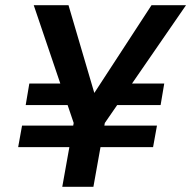

<svg xmlns="http://www.w3.org/2000/svg" viewBox="-20 -720 737 740"><path d="M50 -153 65 -236H585L570 -153ZM301 -315H79L93 -398H310ZM402 -315 422 -398H613L599 -315ZM220 0 264 -246 110 -700H244L344 -360L343 -361L564 -700H697L384 -246L340 0Z"/></svg>

Font: DM Sans 36pt SemiBold
Style: Italic
Weight: 600
Italic angle: -10°
Designer: Colophon Foundry, Jonny Pinhorn
Foundry: Colophon Foundry
Version: Version 4.004;gftools[0.9.30]